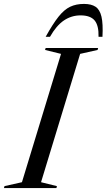

<svg xmlns="http://www.w3.org/2000/svg" viewBox="-59 -960 544 980"><path d="M252.5 -685 171 -705 174 -715H442L439 -705L350 -685L150.5 -30L231.5 -10L229 0H-39L-36 -10L53 -30ZM352 -881.5Q306 -881.5 267.5 -855.8Q229 -830 196 -772H174Q210.5 -838 239.5 -874.5Q268.5 -911 299 -925.5Q329.5 -940 369.5 -940Q407 -940 428.8 -925.5Q450.5 -911 459 -874.8Q467.5 -838.5 464 -772H444Q445.5 -830 423.8 -855.8Q402 -881.5 352 -881.5Z"/></svg>

Font: Newsreader 72pt
Style: Italic
Weight: 400
Italic angle: -17°
Designer: Hugues Gentile
Foundry: Production Type
Version: Version 1.003; ttfautohint (v1.8.3)